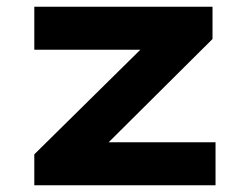

<svg xmlns="http://www.w3.org/2000/svg" viewBox="-20 -551 747 571"><path d="M82 0V-92L449 -454L460 -403H82V-531H612V-435L259 -84L245 -128H621V0Z"/></svg>

Font: Lexend Mega
Style: Bold
Weight: 700
Version: Version 1.007